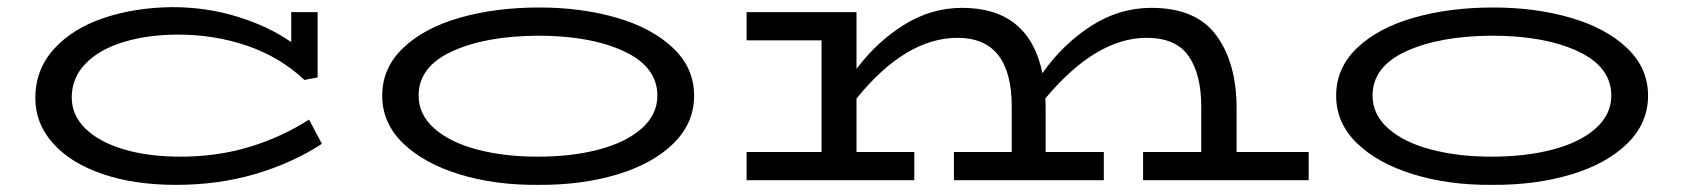

<svg xmlns="http://www.w3.org/2000/svg" viewBox="-20 -505 4716 538"><path d="M882 -102Q799 -48 695.5 -17.5Q592 13 473 13Q356 13 267 -17.5Q178 -48 128.5 -103.5Q79 -159 79 -230Q79 -310 131 -367.5Q183 -425 270.5 -454.5Q358 -484 463 -485Q559 -485 646 -458Q733 -431 796 -387V-471H870V-288L833 -281Q765 -345 673.5 -376.5Q582 -408 479 -408Q395 -408 327 -387.5Q259 -367 220 -327Q181 -287 181 -232Q181 -182 219.5 -144.5Q258 -107 327 -86.5Q396 -66 486 -66Q589 -66 679.5 -93.5Q770 -121 846 -170Z M1051 -237Q1051 -315 1110 -371Q1169 -427 1269 -455.5Q1369 -484 1491 -484Q1610 -484 1709 -455Q1808 -426 1866.5 -370Q1925 -314 1925 -237Q1925 -160 1867 -103Q1809 -46 1709 -16Q1609 14 1487 13Q1367 14 1267.5 -16.5Q1168 -47 1109.5 -103.5Q1051 -160 1051 -237ZM1822 -237Q1822 -318 1728 -361.5Q1634 -405 1487 -405Q1340 -404 1246.5 -361Q1153 -318 1153 -237Q1153 -184 1197 -145Q1241 -106 1317 -86Q1393 -66 1487 -66Q1582 -66 1658 -86Q1734 -106 1778 -145Q1822 -184 1822 -237Z M3647 -79V0H3183V-79H3346V-206Q3346 -297 3310.5 -348Q3275 -399 3193 -399Q3051 -399 2909 -229Q2910 -220 2910 -202V-79H3073V0H2653V-79H2815V-206Q2815 -399 2663 -399Q2518 -399 2380 -229V-79H2542V0H2072V-79H2282V-392H2072V-471H2380V-312Q2438 -389 2514 -436Q2590 -483 2676 -483Q2863 -483 2901 -300Q2958 -381 3037 -432Q3116 -483 3206 -483Q3332 -483 3388.5 -405.5Q3445 -328 3445 -202V-79Z M3724 -237Q3724 -315 3783 -371Q3842 -427 3942 -455.5Q4042 -484 4164 -484Q4283 -484 4382 -455Q4481 -426 4539.5 -370Q4598 -314 4598 -237Q4598 -160 4540 -103Q4482 -46 4382 -16Q4282 14 4160 13Q4040 14 3940.5 -16.5Q3841 -47 3782.5 -103.5Q3724 -160 3724 -237ZM4495 -237Q4495 -318 4401 -361.5Q4307 -405 4160 -405Q4013 -404 3919.5 -361Q3826 -318 3826 -237Q3826 -184 3870 -145Q3914 -106 3990 -86Q4066 -66 4160 -66Q4255 -66 4331 -86Q4407 -106 4451 -145Q4495 -184 4495 -237Z"/></svg>

Font: BioRhyme Expanded
Style: Regular
Weight: 400
Width: 7
Designer: Aoife Mooney
Foundry: Aoife Mooney Type
Version: Version 1.000